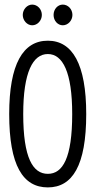

<svg xmlns="http://www.w3.org/2000/svg" viewBox="-20 -804 415 835"><path d="M120 -694C143 -694 162 -715 162 -739C162 -764 143 -784 120 -784C98 -784 79 -763 79 -739C79 -715 98 -694 120 -694ZM253 -694C276 -694 295 -715 295 -739C295 -764 276 -784 253 -784C231 -784 213 -764 213 -739C213 -714 231 -694 253 -694ZM188 11C295 11 355 -84 355 -308C355 -525 295 -627 188 -627C80 -627 20 -525 20 -308C20 -84 80 11 188 11ZM188 -48C123 -48 81 -117 81 -308C81 -490 123 -569 188 -569C253 -569 294 -490 294 -308C294 -117 253 -48 188 -48Z"/></svg>

Font: Inconsolata Condensed Thin
Style: Regular
Weight: 100
Width: 3
Monospace: yes
Designer: Raph Levien, Cyreal, Brenton Simpson
Foundry: Raph Levien, Cyreal, Google
Version: Version 3.100